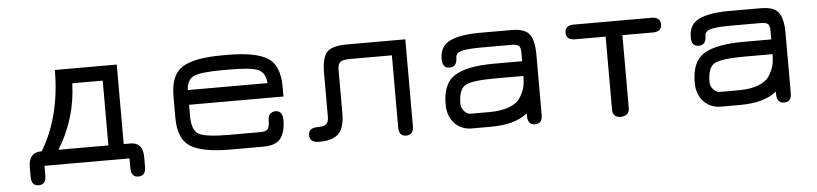

<svg xmlns="http://www.w3.org/2000/svg" viewBox="-38 -637 3891 914"><g transform="rotate(-5 1907.5 -180.0)"><path d="M151.4 45.9Q151.4 89.8 116.2 89.8Q81.1 89.8 81.1 45.9V0Q81.1 -70.3 144.5 -70.3Q240.2 -228.5 240.2 -450.2H536.1V-70.3H568.4Q627.9 -70.3 627.9 0V45.9Q627.9 89.8 592.8 89.8Q557.6 89.8 557.6 45.9V0H151.4ZM317.4 -379.9Q312.5 -212.9 224.6 -70.3H462.9V-379.9Z M1313.5 -276.4V-229.5H862.3V-176.8Q862.3 -106.4 896 -88.4Q929.7 -70.3 1039.1 -70.3H1189.5Q1215.8 -70.3 1224.6 -81.1Q1233.4 -91.8 1233.4 -121.1Q1233.4 -143.6 1244.1 -153.3Q1254.9 -163.1 1268.6 -163.1Q1303.7 -163.1 1303.7 -118.2Q1303.7 -64.5 1281.7 -32.2Q1259.8 0 1196.3 0H1039.1Q907.2 0 849.6 -35.6Q792 -71.3 792 -173.8V-276.4Q792 -378.9 849.6 -414.6Q907.2 -450.2 1039.1 -450.2H1067.4Q1198.2 -450.2 1255.9 -414.6Q1313.5 -378.9 1313.5 -276.4ZM1067.4 -379.9H1039.1Q933.6 -379.9 899.4 -365.2Q865.2 -350.6 862.3 -299.8H1243.2Q1239.3 -351.6 1204.1 -365.7Q1168.9 -379.9 1067.4 -379.9Z M1915 -36.1Q1915 6.8 1878.9 6.8Q1844.7 6.8 1844.7 -35.2V-379.9H1645.5Q1609.4 -379.9 1597.7 -370.1Q1585.9 -360.4 1585.9 -334V-127Q1585.9 -85.9 1576.2 -59.1Q1566.4 -32.2 1547.4 -20Q1528.3 -7.8 1509.8 -3.9Q1491.2 0 1463.9 0Q1418.9 0 1418.9 -36.1Q1418.9 -70.3 1463.9 -70.3Q1491.2 -70.3 1503.4 -79.6Q1515.6 -88.9 1515.6 -115.2V-323.2Q1515.6 -393.6 1538.6 -421.9Q1561.5 -450.2 1637.7 -450.2H1915Z M2326.2 -297.9H2460V-338.9Q2460 -363.3 2451.2 -371.6Q2442.4 -379.9 2416 -379.9H2278.3Q2202.1 -379.9 2175.8 -371.6Q2149.4 -363.3 2149.4 -341.8Q2149.4 -297.9 2113.3 -297.9Q2079.1 -297.9 2079.1 -341.8Q2079.1 -403.3 2128.4 -426.8Q2177.7 -450.2 2271.5 -450.2H2422.9Q2485.4 -450.2 2507.8 -420.9Q2530.3 -391.6 2530.3 -323.2V-34.2Q2530.3 6.8 2495.1 6.8Q2460 6.8 2460 -37.1V-48.8Q2401.4 0 2284.2 0H2193.4Q2143.6 0 2111.3 -34.2Q2079.1 -68.4 2079.1 -126Q2079.1 -225.6 2138.2 -261.7Q2197.3 -297.9 2326.2 -297.9ZM2460 -227.5H2326.2Q2216.8 -227.5 2183.1 -209.5Q2149.4 -191.4 2149.4 -121.1Q2149.4 -100.6 2164.1 -85.4Q2178.7 -70.3 2193.4 -70.3H2284.2Q2340.8 -70.3 2378.9 -85Q2417 -99.6 2433.1 -126Q2449.2 -152.3 2454.6 -174.8Q2460 -197.3 2460 -227.5Z M3091.8 -450.2Q3133.8 -450.2 3133.8 -414.1Q3133.8 -379.9 3091.8 -379.9H2946.3V-31.2Q2946.3 -10.7 2933.6 -2Q2920.9 6.8 2905.3 6.8Q2866.2 6.8 2866.2 -31.2V-379.9H2719.7Q2677.7 -379.9 2677.7 -415Q2677.7 -450.2 2719.7 -450.2Z M3516.6 -297.9H3650.4V-338.9Q3650.4 -363.3 3641.6 -371.6Q3632.8 -379.9 3606.4 -379.9H3468.8Q3392.6 -379.9 3366.2 -371.6Q3339.8 -363.3 3339.8 -341.8Q3339.8 -297.9 3303.7 -297.9Q3269.5 -297.9 3269.5 -341.8Q3269.5 -403.3 3318.8 -426.8Q3368.2 -450.2 3461.9 -450.2H3613.3Q3675.8 -450.2 3698.2 -420.9Q3720.7 -391.6 3720.7 -323.2V-34.2Q3720.7 6.8 3685.5 6.8Q3650.4 6.8 3650.4 -37.1V-48.8Q3591.8 0 3474.6 0H3383.8Q3334 0 3301.8 -34.2Q3269.5 -68.4 3269.5 -126Q3269.5 -225.6 3328.6 -261.7Q3387.7 -297.9 3516.6 -297.9ZM3650.4 -227.5H3516.6Q3407.2 -227.5 3373.5 -209.5Q3339.8 -191.4 3339.8 -121.1Q3339.8 -100.6 3354.5 -85.4Q3369.1 -70.3 3383.8 -70.3H3474.6Q3531.2 -70.3 3569.3 -85Q3607.4 -99.6 3623.5 -126Q3639.6 -152.3 3645 -174.8Q3650.4 -197.3 3650.4 -227.5Z"/></g></svg>

Font: Jura
Style: DemiBold
Weight: 600
Version: Version 2.4